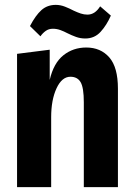

<svg xmlns="http://www.w3.org/2000/svg" viewBox="-20 -768 549 788"><path d="M50 0V-547L184 -564V-440Q200 -509 240 -541Q280 -573 334 -573Q393 -573 428.5 -532.5Q464 -492 464 -404V0H324V-348Q324 -408 311 -430.5Q298 -453 269 -453Q234 -453 212 -405.5Q190 -358 190 -287V0ZM146 -619 103 -661Q126 -705 150 -726.5Q174 -748 209 -748Q228 -748 247 -740.5Q266 -733 283 -724Q298 -717 311.5 -712.5Q325 -708 339 -708Q370 -708 391 -742L435 -704Q418 -665 393 -637.5Q368 -610 330 -610Q310 -610 292 -616.5Q274 -623 256 -632Q243 -639 228 -644.5Q213 -650 197 -650Q180 -650 167.5 -641Q155 -632 146 -619Z"/></svg>

Font: Freeman
Style: Regular
Weight: 400
Designer: Vernon Adams, Aoife Mooney, Rodrigo Fuenzalida
Foundry: Rodrigo Fuenzalida
Version: Version 1.000; ttfautohint (v1.8.4.7-5d5b)